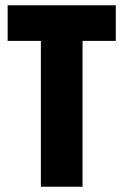

<svg xmlns="http://www.w3.org/2000/svg" viewBox="-20 -708 468 728"><path d="M135 0V-553H9V-688H419V-553H293V0Z"/></svg>

Font: Saira Condensed ExtraBold
Style: Regular
Weight: 800
Width: 3
Designer: Hector Gatti with collaboration of the Omnibus-Type team
Foundry: Omnibus-Type
Version: Version 1.101